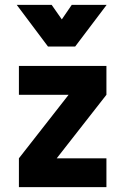

<svg xmlns="http://www.w3.org/2000/svg" viewBox="-20 -772 517 792"><path d="M58 -381H263L58 -119V0H419V-119H214L419 -381V-500H58ZM178 -580H290L420 -752H276L235 -692L193 -752H49Z"/></svg>

Font: TitilliumMaps29L
Style: 999 wt
Weight: 900
Designer: Campivisivi
Foundry: Accademia di Belle Arti di Urbino and students of MA course of Visual design